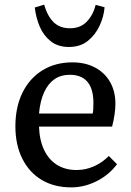

<svg xmlns="http://www.w3.org/2000/svg" viewBox="-20 -788 559 822"><path d="M285.2 14.2Q211.9 14.2 158.4 -17.8Q105 -49.8 75.4 -108.9Q45.9 -168 45.9 -247.1Q45.9 -330.1 76.4 -391.6Q106.9 -453.1 161.9 -487.1Q216.8 -521 290 -521Q345.2 -521 386.7 -499Q428.2 -477.1 451.2 -437Q474.1 -397 474.1 -344.2Q474.1 -323.2 470.5 -298.1Q466.8 -272.9 460 -246.1H147Q148.9 -188 168.9 -146Q189 -104 224.4 -82Q259.8 -60.1 308.1 -60.1Q346.2 -60.1 382.1 -75.9Q418 -91.8 445.8 -120.1L481 -85Q446.8 -39.1 394 -12.5Q341.3 14.2 285.2 14.2ZM147 -301.8H377Q378.9 -311.5 379.4 -323.2Q379.9 -335 379.9 -348.1Q379.9 -407.2 354.5 -437.5Q329.1 -467.8 278.8 -467.8Q240.7 -467.8 213.4 -449Q186 -430.2 168.9 -393.1Q151.9 -356 147 -301.8ZM274.9 -586.9Q228 -586.9 197 -611.6Q166 -636.2 149.9 -674.6Q133.8 -712.9 128.9 -755.9L168.9 -768.1Q183.1 -719.2 209.5 -693.1Q235.8 -667 279.8 -667Q324.7 -667 351.8 -695.6Q378.9 -724.1 389.6 -767.1L427.7 -756.8Q424.8 -717.8 406.7 -678.5Q388.7 -639.2 356.2 -613Q323.7 -586.9 274.9 -586.9Z"/></svg>

Font: Literata
Style: Regular
Weight: 400
Designer: Latin by Veronika Burian and Jose Scaglione. Greek by Irene Vlachou. Cyrillic by Vera Evstafieva.
Foundry: TypeTogether
Version: Version 3.002